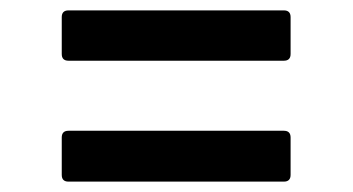

<svg xmlns="http://www.w3.org/2000/svg" viewBox="-20 -532 680 370"><path d="M112 -415Q99 -415 99 -428V-499Q99 -512 112 -512H527Q540 -512 540 -499V-428Q540 -415 527 -415ZM112 -182Q99 -182 99 -195V-267Q99 -280 112 -280H527Q540 -280 540 -267V-195Q540 -182 527 -182Z"/></svg>

Font: Open Sauce Two Medium
Style: Regular
Weight: 500
Designer: Alfredo Marco Pradil
Foundry: Creative Sauce Fz LLC
Version: Version 1.477